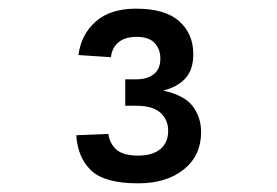

<svg xmlns="http://www.w3.org/2000/svg" viewBox="-20 -738 640 443"><path d="M299 -315Q221 -315 190 -345Q159 -375 156 -426L230 -429Q233 -407 248.5 -393Q264 -379 299 -379Q332 -379 350 -394Q368 -409 368 -436Q368 -462 350 -478Q332 -494 295 -494H269V-555H295Q320 -555 335 -567Q350 -579 350 -603Q350 -625 336.5 -639Q323 -653 295 -653Q268 -653 253 -640Q238 -627 236 -606L161 -611Q167 -658 200.5 -688Q234 -718 294 -718Q361 -718 393.5 -689Q426 -660 426 -613Q426 -578 408.5 -558Q391 -538 357 -529Q406 -518 425 -492.5Q444 -467 444 -433Q444 -379 404 -347Q364 -315 299 -315Z"/></svg>

Font: Geist Mono Medium
Style: Regular
Weight: 500
Monospace: yes
Designer: Basement.studio, Andrés Briganti, Mateo Zaragoza
Foundry: Basement.studio, Vercel, Andrés Briganti, Guido Ferreyra, Mateo Zaragoza
Version: Version 1.500; ttfautohint (v1.8.4.7-5d5b)